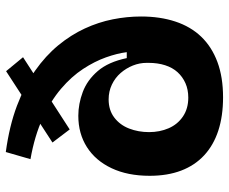

<svg xmlns="http://www.w3.org/2000/svg" viewBox="-82 -674 771 646"><g transform="rotate(-90 303.0 -350.5)"><path d="M299 15Q236 15 187 -1Q138 -17 104 -48.5Q70 -80 52.5 -126Q35 -172 35 -232Q35 -306 60.5 -360Q86 -414 131.5 -443Q177 -472 237 -472Q277 -472 317 -457Q357 -442 387.5 -406.5Q418 -371 431 -309H451Q447 -341 433.5 -379Q420 -417 394.5 -456Q369 -495 328 -530Q287 -565 228.5 -592Q170 -619 91 -633L115 -716Q203 -704 270.5 -678.5Q338 -653 388.5 -617.5Q439 -582 474 -539.5Q509 -497 530.5 -450.5Q552 -404 561.5 -356Q571 -308 571 -261Q571 -197 554 -145.5Q537 -94 503 -58.5Q469 -23 418 -4Q367 15 299 15ZM298 -102Q325 -102 346.5 -111.5Q368 -121 383.5 -138Q399 -155 407 -180Q415 -205 415 -236V-242Q415 -266 406 -288.5Q397 -311 381 -329.5Q365 -348 342 -359Q319 -370 292 -370Q256 -370 231 -351Q206 -332 194 -301Q182 -270 182 -234Q182 -198 195 -168Q208 -138 234.5 -120Q261 -102 298 -102ZM147 -559 387 -715 434 -658 191 -501Z"/></g></svg>

Font: Bricolage Grotesque 24pt
Style: Bold
Weight: 700
Designer: Mathieu Triay
Foundry: Atelier Triay
Version: Version 1.001;gftools[0.9.33.dev8+g029e19f]